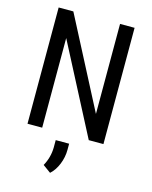

<svg xmlns="http://www.w3.org/2000/svg" viewBox="-138 -799 895 1134"><g transform="rotate(15 309.5 -232.5)"><path d="M541 0H451.2L166.5 -547.9V0H76.7V-710.9H166.5L452.1 -160.6V-710.9H541ZM280.3 245.6 231.9 210.4Q261.7 156.7 262.7 96.2V50.3H344.7V87.4Q344.7 133.3 326.9 176.8Q309.1 220.2 280.3 245.6Z"/></g></svg>

Font: Roboto Condensed
Style: Regular
Weight: 400
Designer: Google
Version: Version 2.001047; 2015